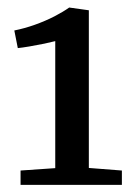

<svg xmlns="http://www.w3.org/2000/svg" viewBox="-20 -926 356 523"><path d="M130.5 -468V-814Q121.5 -811.5 101.2 -807.2Q81 -803 60.2 -799.5Q39.5 -796 28.5 -795L19 -843Q46.5 -848.5 74.8 -858.5Q103 -868.5 127.8 -881.2Q152.5 -894 168.5 -905.5L222 -898V-468.5L312 -461.5V-422.5H36V-461.5Z"/></svg>

Font: Merriweather 24pt
Style: Regular
Weight: 400
Designer: Eben Sorkin
Foundry: Eben Sorkin
Version: Version 2.100